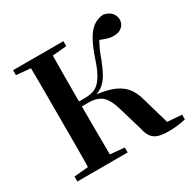

<svg xmlns="http://www.w3.org/2000/svg" viewBox="-169 -927 1106 1107"><g transform="rotate(-30 384.0 -373.0)"><path d="M45 0V-33L198 -47H226L380 -33V0ZM45 -708V-741H380V-708L226 -694H198ZM139 0Q141 -85 141 -171.5Q141 -258 141 -346V-394Q141 -481 141 -567.5Q141 -654 139 -741H286Q285 -656 284.5 -567.5Q284 -479 284 -387V-368Q284 -264 284.5 -175.5Q285 -87 286 0ZM514 -81 469 -234Q448 -308 416.5 -335Q385 -362 328 -362H221V-395H324Q352 -395 374.5 -401.5Q397 -408 415 -424Q433 -440 450 -470Q467 -500 483 -547Q508 -623 532.5 -668Q557 -713 586.5 -734.5Q616 -756 655 -759Q690 -752 707 -732Q724 -712 724 -686Q724 -661 704.5 -641.5Q685 -622 649 -622Q627 -621 601 -629.5Q575 -638 538 -654L588 -683Q571 -659 559.5 -638Q548 -617 537.5 -593.5Q527 -570 515 -536Q497 -489 480 -459Q463 -429 443.5 -411Q424 -393 400.5 -383Q377 -373 344 -366L345 -384Q430 -379 484 -360.5Q538 -342 569 -307Q600 -272 614 -216L673 -12L605 -43L761 -32V0Q733 6 706 9.5Q679 13 647 13Q606 13 579.5 5Q553 -3 537.5 -23.5Q522 -44 514 -81Z"/></g></svg>

Font: Noto Serif TC
Style: Bold
Weight: 700
Designer: Ryoko NISHIZUKA 西塚涼子 (kana & ideographs); Frank Grießhammer (Latin, Greek & Cyrillic); Wenlong ZHANG 张文龙 (bopomofo); San
Foundry: Adobe
Version: Version 2.002-H1;hotconv 1.1.0;makeotfexe 2.6.0